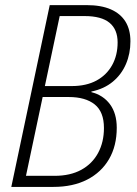

<svg xmlns="http://www.w3.org/2000/svg" viewBox="-20 -734 537 754"><path d="M24.4 0 175.3 -713.9H320.3Q377 -713.9 415 -697.3Q453.1 -680.7 472.7 -649.2Q492.2 -617.7 492.2 -571.8Q492.2 -523.4 474.6 -482.4Q457 -441.4 422.9 -413.1Q388.7 -384.8 338.9 -374.5V-372.1Q385.3 -360.4 411.9 -324.5Q438.5 -288.6 438.5 -232.4Q438.5 -161.1 408.2 -109.1Q377.9 -57.1 322.3 -28.6Q266.6 0 189.5 0ZM82 -43.5H194.3Q255.9 -43.5 299.1 -67.1Q342.3 -90.8 365.2 -133.3Q388.2 -175.8 388.2 -231.4Q388.2 -294.9 351.8 -324Q315.4 -353 250 -353H147.5ZM156.2 -396H261.2Q318.8 -396 358.9 -417.7Q398.9 -439.5 420.4 -478.3Q441.9 -517.1 441.9 -567.4Q441.9 -618.2 410.2 -644.5Q378.4 -670.9 312 -670.9H214.4Z"/></svg>

Font: Open Sans SemiCondensed Light
Style: Italic
Weight: 300
Width: 4
Italic angle: -12°
Designer: Monotype Design Team
Foundry: Monotype Imaging Inc.
Version: Version 3.000